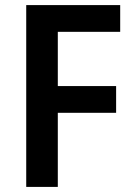

<svg xmlns="http://www.w3.org/2000/svg" viewBox="-20 -734 528 754"><path d="M207 0V-291H436V-396H207V-609H452V-714H83V0Z"/></svg>

Font: Noto Sans Myanmar SemiCondensed SemiBold
Style: Regular
Weight: 600
Width: 4
Designer: Monotype Design Team
Foundry: Monotype Imaging Inc.
Version: Version 2.107